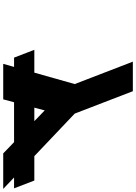

<svg xmlns="http://www.w3.org/2000/svg" viewBox="-82 -1024 865 1222"><g transform="rotate(-90 351.0 -412.5)"><path d="M-239.8 -825 -167.1 -756H-236.2L-186.6 -627H-31.3L239.5 -370L382 0H570L427.5 -370L500.2 -627H645.4L595.8 -756H536.6L556.2 -825H330.2L311.8 -756H57.7L-13.8 -825ZM191.4 -627H277.4L259.9 -561Z"/></g></svg>

Font: Hussar
Style: BdOpOblFour
Weight: 700
Foundry: Cannot Into Space Fonts
Version: Version 2.00